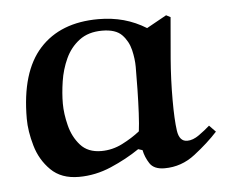

<svg xmlns="http://www.w3.org/2000/svg" viewBox="-35 -633 493 413"><g transform="rotate(-5 211.0 -427.0)"><path d="M336.9 -589.8 346.2 -585Q342.3 -541 338.6 -496.1Q335 -451.2 335 -407.2Q335 -364.3 338.4 -340.6Q341.8 -316.9 358.9 -316.9Q371.1 -316.9 384.5 -326.4Q397.9 -335.9 408.2 -345.2L421.9 -331.1Q400.9 -308.1 371.3 -285.2Q341.8 -262.2 305.2 -262.2Q282.2 -262.2 273.2 -276.1Q264.2 -290 261.2 -305.2L252 -308.1Q224.1 -289.1 189.9 -274.4Q155.8 -259.8 120.1 -259.8Q82 -259.8 59.6 -282Q37.1 -304.2 28.1 -335.7Q19 -367.2 19 -394Q19 -495.1 64 -544.7Q108.9 -594.2 190.9 -594.2Q219.7 -594.2 245.4 -587.2Q271 -580.1 293.9 -565.9ZM262.2 -484.9Q262.2 -502 257.6 -521.5Q252.9 -541 239.5 -554.9Q226.1 -568.8 196.8 -568.8Q167 -568.8 147.5 -554Q127.9 -539.1 117.4 -516.1Q106.9 -493.2 103 -467.5Q99.1 -441.9 99.1 -419.9Q99.1 -397.9 105.5 -372.6Q111.8 -347.2 127.9 -329.1Q144 -311 172.9 -311Q196.8 -311 218.5 -322Q240.2 -333 256.8 -346.2Q258.8 -361.3 260 -385.3Q261.2 -409.2 261.7 -436Q262.2 -462.9 262.2 -484.9Z"/></g></svg>

Font: Aref Ruqaa
Style: Bold
Weight: 700
Designer: Abdullah Aref
Version: Version 1.002